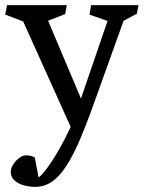

<svg xmlns="http://www.w3.org/2000/svg" viewBox="-39 -484 565 748"><path d="M500.5 -463.9 494.1 -430.7 442.4 -402.8 326.2 -79.1Q290.5 20.5 262.2 83Q233.9 145.5 204.3 183.8Q174.8 222.2 140.1 236.3Q120.1 244.1 98.6 244.1Q76.7 244.1 54.7 238.3Q32.7 232.4 17.8 219.2Q2.9 206.1 2.9 186Q2.9 171.9 12.5 156.7Q22 141.6 36.1 131.3Q50.3 121.1 62.5 121.1Q70.8 121.1 80.6 123.3Q90.3 125.5 96.7 129.9L111.3 207Q122.6 200.2 144.3 171.1Q166 142.1 190.7 99.1Q215.3 56.2 236.3 10.3L51.3 -400.4L-18.6 -427.2L-11.7 -463.9H221.2L214.8 -429.2L148.4 -403.3L276.4 -100.1L379.9 -402.3L309.6 -427.2L315.9 -463.9Z"/></svg>

Font: Vesper Libre
Style: Regular
Weight: 400
Designer: Robert Keller & Kimya Gandhi
Foundry: Mota Italic
Version: Version 1.058